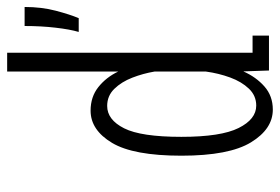

<svg xmlns="http://www.w3.org/2000/svg" viewBox="-146 -644 801 550"><g transform="rotate(-90 255.0 -369.5)"><path d="M215.5 11Q160 11 121.8 -51.5Q83.5 -114 83.5 -251Q83.5 -388 120.2 -449.5Q157 -511 212.5 -511Q252 -511 280 -488.8Q308 -466.5 324.5 -432V-750H378.5V-47H427.5V0H327.5L325 -73.5Q309 -37 281.8 -13Q254.5 11 215.5 11ZM137.5 -251Q137.5 -137.5 162.8 -87Q188 -36.5 227 -36.5Q255.5 -36.5 275.5 -57.5Q295.5 -78.5 307.5 -111.2Q319.5 -144 324.5 -180.5V-328Q319 -360.5 307 -391.5Q295 -422.5 275 -443Q255 -463.5 226 -463.5Q186.5 -463.5 162 -415Q137.5 -366.5 137.5 -251ZM438 -545Q445.5 -570.5 450.2 -611.5Q455 -652.5 455 -700H509.5Q509.5 -651.5 498.8 -610.8Q488 -570 477.5 -545Z"/></g></svg>

Font: Trispace Condensed ExtraLight
Style: Regular
Weight: 200
Width: 3
Designer: Tyler Finck
Foundry: Etcetera Type Company
Version: Version 1.210; ttfautohint (v1.8.3)